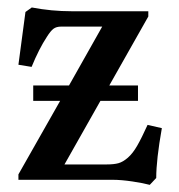

<svg xmlns="http://www.w3.org/2000/svg" viewBox="-20 -486 484 519"><path d="M69.8 -213.4V-254.9H166.5L256.3 -414.1H145.5Q132.3 -414.1 124.5 -408.2Q116.7 -402.3 106.9 -386.7Q85.4 -354 65.4 -305.2L29.8 -311L48.8 -453.6L65.9 -465.8Q119.1 -455.6 173.8 -455.6H380.9V-441.4L275.4 -254.9H353V-213.4H251.5L154.3 -41.5H268.6Q288.1 -41.5 300.3 -44.9Q312.5 -48.3 325.7 -59.8Q338.9 -71.3 350.8 -92Q362.8 -112.8 378.9 -148.4L417.5 -139.6Q402.3 -54.2 402.3 -4.9L384.8 13.7Q369.1 9.3 338.4 4.6Q307.6 0 284.7 0H29.8V-14.6L142.6 -213.4Z"/></svg>

Font: Elstob 6pt Medium
Style: Regular
Weight: 500
Designer: Peter S. Baker
Version: Version 1.015